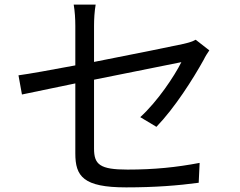

<svg xmlns="http://www.w3.org/2000/svg" viewBox="-20 -793 1040 831"><path d="M886 -575 827 -621C815 -614 796 -608 774 -603C732 -594 557 -558 387 -525V-681C387 -710 389 -744 394 -773H299C304 -744 306 -711 306 -681V-510C200 -490 105 -473 60 -467L75 -384L306 -432V-129C306 -30 340 18 526 18C651 18 751 10 840 -2L844 -88C744 -69 648 -59 532 -59C412 -59 387 -81 387 -150V-448L765 -524C735 -464 662 -354 587 -286L657 -244C737 -327 816 -452 862 -535C868 -548 879 -565 886 -575Z"/></svg>

Font: GenYoGothic2 TW R
Style: Regular
Weight: 400
Version: Version 2.100;PS 2.1;hotconv 16.6.51;makeotf.lib2.5.65220 DE